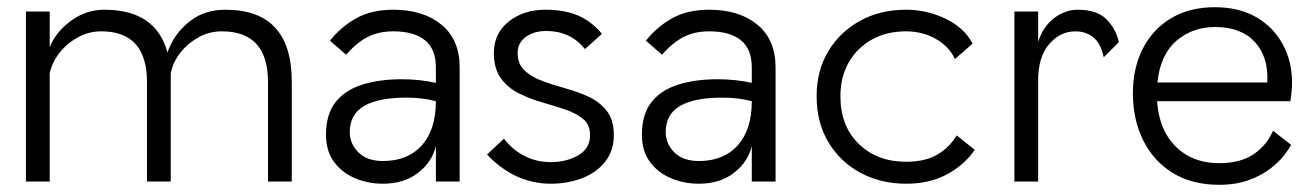

<svg xmlns="http://www.w3.org/2000/svg" viewBox="-20 -504 3640 533"><path d="M52 0V-472H118V-373Q134 -414 176 -445.5Q218 -477 270 -477Q413 -477 445 -358Q448 -368 453 -378Q472 -419 511 -448Q550 -477 606 -477Q790 -477 790 -277V0H724V-276Q724 -417 596 -417Q560 -417 529.5 -399.5Q499 -382 479 -355.5Q459 -329 454 -300V0H388V-276Q388 -417 261 -417Q226 -417 195.5 -400Q165 -383 144.5 -356.5Q124 -330 118 -300V0Z M1043 6Q1001 6 965 -9.5Q929 -25 907 -55Q885 -85 885 -130Q885 -187 911.5 -220.5Q938 -254 985.5 -269Q1033 -284 1095 -284Q1145 -284 1190 -274V-317Q1190 -368 1159.5 -392.5Q1129 -417 1072 -417Q1030 -417 999 -400.5Q968 -384 941 -352L896 -391Q926 -429 968.5 -453Q1011 -477 1072 -477Q1155 -477 1205.5 -435.5Q1256 -394 1256 -317V0H1190V-99Q1180 -55 1141 -24.5Q1102 6 1043 6ZM1043 -57Q1112 -57 1151 -100.5Q1190 -144 1190 -223Q1153 -233 1108 -233Q1031 -233 991 -210Q951 -187 951 -137Q951 -105 975 -81Q999 -57 1043 -57Z M1509 6Q1409 6 1332 -75L1379 -119Q1403 -88 1436 -71Q1469 -54 1509 -54Q1553 -54 1585.5 -73Q1618 -92 1618 -129Q1618 -158 1598.5 -174Q1579 -190 1549 -200Q1519 -210 1484.5 -220Q1450 -230 1420 -245Q1390 -260 1370.5 -286.5Q1351 -313 1351 -357Q1351 -411 1392 -444Q1433 -477 1494 -477Q1547 -477 1584.5 -461Q1622 -445 1651 -410L1604 -368Q1563 -418 1497 -418Q1462 -418 1439.5 -401.5Q1417 -385 1417 -357Q1417 -326 1436.5 -308Q1456 -290 1486 -279Q1516 -268 1550.5 -258.5Q1585 -249 1615 -235Q1645 -221 1664.5 -196Q1684 -171 1684 -129Q1684 -85 1659.5 -54.5Q1635 -24 1595 -9Q1555 6 1509 6Z M1920 6Q1878 6 1842 -9.5Q1806 -25 1784 -55Q1762 -85 1762 -130Q1762 -187 1788.5 -220.5Q1815 -254 1862.5 -269Q1910 -284 1972 -284Q2022 -284 2067 -274V-317Q2067 -368 2036.5 -392.5Q2006 -417 1949 -417Q1907 -417 1876 -400.5Q1845 -384 1818 -352L1773 -391Q1803 -429 1845.5 -453Q1888 -477 1949 -477Q2032 -477 2082.5 -435.5Q2133 -394 2133 -317V0H2067V-99Q2057 -55 2018 -24.5Q1979 6 1920 6ZM1920 -57Q1989 -57 2028 -100.5Q2067 -144 2067 -223Q2030 -233 1985 -233Q1908 -233 1868 -210Q1828 -187 1828 -137Q1828 -105 1852 -81Q1876 -57 1920 -57Z M2495 6Q2425 6 2368.5 -24.5Q2312 -55 2279.5 -109.5Q2247 -164 2247 -237Q2247 -308 2279.5 -362Q2312 -416 2368 -446.5Q2424 -477 2495 -477Q2552 -477 2604 -452.5Q2656 -428 2680 -383L2631 -340Q2615 -375 2578 -396Q2541 -417 2495 -417Q2441 -417 2400 -394Q2359 -371 2336 -330.5Q2313 -290 2313 -237Q2313 -154 2364 -104.5Q2415 -55 2495 -55Q2548 -55 2581.5 -74.5Q2615 -94 2636 -128L2686 -88Q2657 -46 2609 -20Q2561 6 2495 6Z M2796 0V-472H2862V-388Q2876 -431 2906.5 -454Q2937 -477 2972 -477Q3025 -477 3051.5 -450.5Q3078 -424 3086 -387L3044 -345Q3036 -383 3015.5 -400Q2995 -417 2965 -417Q2923 -417 2892.5 -381.5Q2862 -346 2862 -282V0Z M3564 -102Q3559 -91 3544.5 -72.5Q3530 -54 3506 -35.5Q3482 -17 3446.5 -4Q3411 9 3364 9Q3289 9 3235.5 -24Q3182 -57 3153.5 -114.5Q3125 -172 3125 -245Q3125 -316 3153 -370Q3181 -424 3232 -454Q3283 -484 3353 -484Q3427 -484 3478.5 -449.5Q3530 -415 3552.5 -356Q3575 -297 3562 -223H3192Q3198 -142 3244.5 -96.5Q3291 -51 3364 -51Q3423 -51 3459.5 -75.5Q3496 -100 3514 -141ZM3353 -429Q3290 -429 3245.5 -390.5Q3201 -352 3193 -275H3498Q3502 -346 3463.5 -387.5Q3425 -429 3353 -429Z"/></svg>

Font: Lil Grotesk
Style: Regular
Weight: 400
Designer: Bastien Sozeau
Foundry: NBR — Bastien Sozeau
Version: Version 4.002; ttfautohint (v1.8.4.7-5d5b)